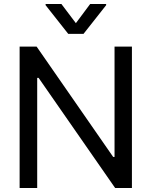

<svg xmlns="http://www.w3.org/2000/svg" viewBox="-20 -940 758 960"><path d="M639.6 0H555.7L172.9 -550.8H166V0H78.1V-707H163.1L545.9 -155.3H552.7V-707H639.6ZM359.4 -824.2 430.7 -919.9H510.7V-914.1L397.5 -770.5H321.3L208 -914.1V-919.9H287.1Z"/></svg>

Font: WEMIX Pretendard
Style: Regular
Weight: 400
Designer: Base glyphs from Inter by Rasmus Andersson; Hangeul glyphs from Noto Sans CJK(Source Han Sans) by Jang Soo-young and Kan
Foundry: Kil Hyung-jin
Version: Version 1.000